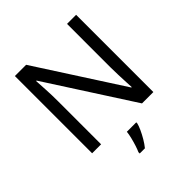

<svg xmlns="http://www.w3.org/2000/svg" viewBox="-248 -874 1255 1255"><g transform="rotate(-45 380.0 -246.5)"><path d="M663 0H558L176 -593H172Q174 -558 177 -506Q180 -454 180 -399V0H97V-714H201L582 -123H586Q585 -139 583.5 -171Q582 -203 580.5 -241Q579 -279 579 -311V-714H663ZM444 70Q440 88 427.5 115.5Q415 143 398.5 171Q382 199 364 221H316V209Q324 192 332.5 165.5Q341 139 348 110.5Q355 82 357 61H444Z"/></g></svg>

Font: Noto Sans Grantha
Style: Regular
Weight: 400
Designer: Monotype Design Team
Foundry: Monotype Imaging Inc.
Version: Version 2.003; ttfautohint (v1.8.4.7-5d5b)